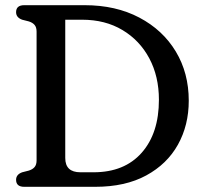

<svg xmlns="http://www.w3.org/2000/svg" viewBox="-20 -720 786 740"><path d="M42 -27Q42 -47.5 65.5 -56L91 -62.5Q105.5 -67 113.2 -76Q121 -85 121 -102V-598Q121 -615 113.2 -624Q105.5 -633 91 -637.5L65.5 -644Q42 -652.5 42 -673Q42 -700 73.5 -700H306.5Q426.5 -700 517 -652.2Q607.5 -604.5 657.5 -521.5Q707.5 -438.5 707.5 -332Q707.5 -237.5 665.8 -162.5Q624 -87.5 543.5 -43.8Q463 0 347 0H73.5Q42 0 42 -27ZM340.5 -56Q459.5 -56 526 -131.2Q592.5 -206.5 592.5 -335.5Q592.5 -425.5 555.5 -495Q518.5 -564.5 452 -604.2Q385.5 -644 296.5 -644H231.5V-111Q231.5 -56 290 -56Z"/></svg>

Font: Fraunces 72pt SuperSoft
Style: Regular
Weight: 400
Version: Version 1.000;[b76b70a41]